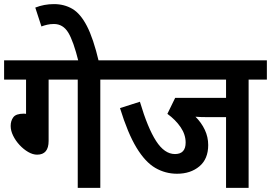

<svg xmlns="http://www.w3.org/2000/svg" viewBox="-20 -916 1321 936"><path d="M217 -528V-229Q217 -162 161 -162Q140 -162 117.5 -175Q95 -188 75.5 -209Q56 -230 44 -254.5Q32 -279 32 -302Q32 -327 45 -344.5Q58 -362 97 -362L107 -361V-528H0V-622H558V-528H469V0H359V-528Z M363 -615Q338 -716 312.5 -757.5Q287 -799 243 -799Q225 -799 210 -795.5Q195 -792 182 -787L152 -879Q195 -896 243 -896Q293 -896 332.5 -873Q372 -850 403.5 -789.5Q435 -729 462 -615Z M1192 -528V0H1082V-345H988Q972 -345 958 -345.5Q944 -346 933 -347Q962 -318 978.5 -283Q995 -248 995 -209Q995 -141 952 -105Q909 -69 843 -69Q786 -69 737 -97.5Q688 -126 645.5 -196Q603 -266 565 -389L662 -420Q700 -292 741 -228.5Q782 -165 833 -165Q885 -165 885 -221Q885 -260 860.5 -296Q836 -332 796 -361L834 -439H1082V-528H544V-622H1281V-528Z"/></svg>

Font: Noto Sans Devanagari SemiCondensed SemiBold
Style: Regular
Weight: 600
Width: 4
Designer: Jelle Bosma - Monotype Design Team
Foundry: Monotype Imaging Inc.
Version: Version 2.004; ttfautohint (v1.8.4.7-5d5b)